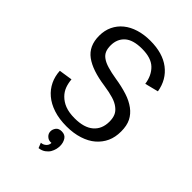

<svg xmlns="http://www.w3.org/2000/svg" viewBox="-268 -823 1159 1159"><g transform="rotate(45 311.5 -244.0)"><path d="M158.2 -522Q158.2 -494.6 166 -476.1Q174.3 -456.1 193.4 -442.9Q212.9 -428.7 244.6 -419.4Q276.4 -409.7 324.2 -401.9Q378.9 -393.6 428.2 -377.9Q472.2 -363.8 505.4 -339.4Q537.6 -315.4 554.2 -282.2Q570.8 -249 570.8 -199.2Q570.8 -150.4 553.7 -112.8Q536.6 -75.2 503.4 -46.4Q471.7 -19 423.3 -3.4Q375 12.2 315.9 12.2Q252 12.2 203.6 -3.9Q154.8 -20 121.6 -48.3Q88.4 -76.2 69.8 -115.2Q52.2 -152.3 49.8 -196.8L136.2 -210Q138.7 -179.7 147.9 -154.3Q158.2 -126.5 179.2 -105.5Q202.1 -82.5 233.4 -70.3Q267.1 -57.1 315.9 -57.1Q396 -57.1 437.5 -92.8Q479 -128.4 479 -191.9Q479 -220.7 470.2 -241.7Q461.9 -262.2 440.4 -278.8Q418.9 -295.9 386.2 -305.7Q352.5 -315.9 303.2 -323.2Q187 -339.4 127.9 -382.8Q67.9 -426.8 67.9 -514.2Q67.9 -560.1 85.4 -596.7Q103 -633.3 134.3 -658.7Q166 -684.6 210.4 -698.2Q254.4 -711.9 308.1 -711.9Q413.6 -711.9 477.5 -663.1Q542 -613.8 556.2 -527.8L470.2 -505.9Q461.4 -568.4 422.9 -605.5Q384.8 -642.1 307.1 -642.1Q230 -642.1 193.8 -608.9Q158.2 -576.2 158.2 -522ZM372.1 123Q372.1 135.7 368.7 150.9Q364.7 167 356 182.1Q347.2 196.8 331.1 208.5Q314.5 220.7 289.1 224.1L275.9 190.9Q293 190.9 307.1 178.7Q321.8 166 321.8 148.9V146Q320.8 147 319.8 147H313Q295.9 147 282.2 133.8Q268.1 120.6 268.1 101.1Q268.1 84 279.8 68.4Q291.5 53.2 316.9 53.2Q345.7 53.2 358.9 74.2Q372.1 95.2 372.1 123Z"/></g></svg>

Font: Post Grotesk Regular
Style: Regular
Weight: 500
Version: 0.900; ttfautohint (v0.96) -l 8 -r 50 -G 200 -x 14 -w "gGD" 